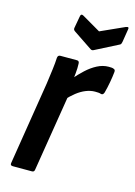

<svg xmlns="http://www.w3.org/2000/svg" viewBox="-107 -736 557 794"><g transform="rotate(15 172.0 -339.5)"><path d="M29 0Q17 0 19 -11L76 -367Q81 -403 84.5 -430.5Q88 -458 89 -480Q90 -492 101 -492H172Q182 -492 182 -480Q183 -462 180.5 -437.5Q178 -413 175 -395L179 -363L122 -11Q121 0 111 0ZM163 -320 171 -413Q190 -435 211.5 -455Q233 -475 257 -487.5Q281 -500 306 -500Q314 -500 319 -499.5Q324 -499 328 -497Q335 -495 334 -485Q332 -465 327.5 -440Q323 -415 317 -393Q313 -381 304 -383Q299 -385 292.5 -385.5Q286 -386 278 -386Q259 -386 239 -378Q219 -370 200 -355Q181 -340 163 -320ZM331 -677Q346 -683 343 -670L334 -614Q333 -609 331.5 -605.5Q330 -602 325 -600L229 -551Q221 -546 214 -551L135 -604Q130 -607 128 -610.5Q126 -614 127 -619L136 -669Q138 -684 150 -677L229 -631Z"/></g></svg>

Font: Sofia Sans Condensed
Style: Bold Italic
Weight: 700
Italic angle: -9°
Version: Version 4.100